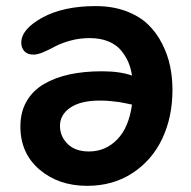

<svg xmlns="http://www.w3.org/2000/svg" viewBox="-20 -561 626 630"><path d="M266.1 48.8Q172.4 48.8 109.6 -4.6Q46.9 -58.1 46.9 -146Q46.9 -192.9 66.9 -228Q86.9 -263.2 123.3 -284.7Q159.7 -306.2 207.5 -316.7Q255.4 -327.1 314 -327.1Q374.5 -327.1 413.1 -313Q409.7 -336.9 400.9 -357.4Q392.1 -377.9 376.5 -396.5Q360.8 -415 334.7 -425.5Q308.6 -436 273.9 -436Q240.7 -436 210.2 -427.5Q179.7 -418.9 161.4 -408.9Q143.1 -398.9 123.5 -390.4Q104 -381.8 89.8 -381.8Q70.3 -381.8 60.1 -392.8Q49.8 -403.8 49.8 -420.9Q49.8 -465.3 118.9 -503.2Q188 -541 293.9 -541Q349.1 -541 393.1 -524.7Q437 -508.3 465.1 -481.4Q493.2 -454.6 511.7 -418.2Q530.3 -381.8 538.1 -344.2Q545.9 -306.6 545.9 -266.1Q545.9 -177.2 512.5 -106.2Q479 -35.2 414.8 6.8Q350.6 48.8 266.1 48.8ZM176.8 -147.9Q176.8 -113.8 201.7 -88.9Q226.6 -64 272 -64Q326.2 -64 364.5 -103.3Q402.8 -142.6 413.1 -217.8Q410.6 -218.3 395.8 -221.4Q380.9 -224.6 371.3 -226.1Q361.8 -227.5 344 -229.2Q326.2 -231 308.1 -231Q244.6 -231 210.7 -207.8Q176.8 -184.6 176.8 -147.9Z"/></svg>

Font: Shantell Sans Irregular
Style: Regular
Weight: 600
Designer: Stephen Nixon, Anya Danilova, Shantell Martin
Foundry: Arrow Type
Version: Version 1.006;[9816181b4]